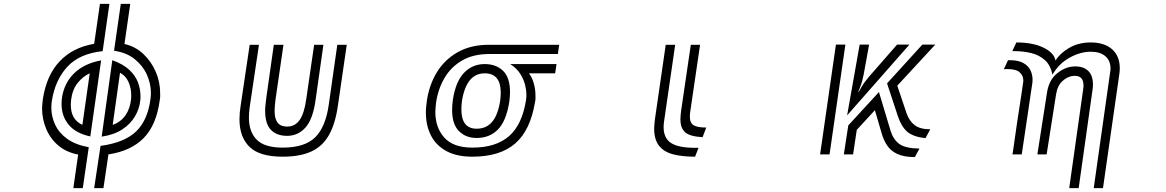

<svg xmlns="http://www.w3.org/2000/svg" viewBox="-20 -800 6040 995"><path d="M501 -44Q626 -61 686 -119.5Q746 -178 760 -288Q761 -296 761.5 -303.5Q762 -311 762 -318Q762 -367 741 -413.5Q720 -460 677.5 -494Q635 -528 571 -537L606 -780H655L625 -572Q680 -560 721.5 -521.5Q763 -483 786.5 -429.5Q810 -376 810 -317Q810 -308 810 -299.5Q810 -291 808 -282Q791 -152 724.5 -84.5Q658 -17 542 0L516 175H468ZM385 1Q323 -11 281.5 -46.5Q240 -82 219 -133Q198 -184 198 -239Q198 -251 199.5 -262.5Q201 -274 202 -286Q221 -410 289 -482Q357 -554 468 -573L498 -780H547L512 -535Q391 -522 328.5 -453.5Q266 -385 249 -279Q246 -261 246 -242Q246 -197 265.5 -154.5Q285 -112 327.5 -81Q370 -50 440 -37L409 175H360ZM562 -488Q618 -468 650 -438Q682 -408 695 -373Q708 -338 708 -303Q708 -297 708 -291.5Q708 -286 707 -280Q703 -237 679.5 -197Q656 -157 613 -129Q570 -101 507 -92ZM448 -93Q373 -109 336 -153.5Q299 -198 299 -261Q299 -269 299.5 -276.5Q300 -284 301 -292Q312 -369 364 -420Q416 -471 504 -487ZM564 -153Q605 -167 629.5 -201.5Q654 -236 659 -285Q660 -290 660 -295.5Q660 -301 660 -307Q660 -343 646 -375Q632 -407 602 -423ZM445 -420Q411 -405 383.5 -371.5Q356 -338 349 -286Q348 -278 347.5 -270.5Q347 -263 347 -256Q347 -180 407 -153Z M1656 -568 1615 -279Q1601 -181 1562.5 -138.5Q1524 -96 1468 -96Q1414 -96 1384 -127Q1354 -158 1354 -227Q1354 -242 1356 -258.5Q1358 -275 1360 -293L1399 -568H1449L1408 -286Q1406 -269 1404.5 -254Q1403 -239 1403 -226Q1403 -185 1418.5 -164.5Q1434 -144 1468 -144Q1509 -144 1533 -178.5Q1557 -213 1567 -286L1608 -568ZM1777 -568 1731 -252Q1718 -160 1685.5 -101.5Q1653 -43 1594.5 -15.5Q1536 12 1445 12Q1325 12 1273 -39Q1221 -90 1221 -182Q1221 -215 1227 -252L1274 -568H1322L1274 -245Q1272 -231 1271 -217Q1270 -203 1270 -190Q1270 -117 1310.5 -76Q1351 -35 1445 -35Q1560 -35 1614 -89Q1668 -143 1684 -259L1728 -568Z M2721 -420Q2736 -402 2745.5 -370.5Q2755 -339 2755 -304Q2755 -297 2755 -289Q2755 -281 2753 -273Q2729 -125 2650 -56.5Q2571 12 2428 12Q2346 12 2292.5 -17.5Q2239 -47 2213 -98.5Q2187 -150 2187 -217Q2187 -232 2188.5 -246.5Q2190 -261 2192 -277Q2204 -360 2244 -425.5Q2284 -491 2352 -529.5Q2420 -568 2514 -568H2878L2871 -520H2514Q2433 -520 2375.5 -487Q2318 -454 2284.5 -397.5Q2251 -341 2240 -270Q2239 -257 2237.5 -244.5Q2236 -232 2236 -220Q2236 -139 2282.5 -87Q2329 -35 2428 -35Q2550 -35 2618 -94.5Q2686 -154 2706 -281Q2707 -287 2707.5 -294Q2708 -301 2708 -308Q2708 -332 2701 -360.5Q2694 -389 2676 -417.5Q2658 -446 2624 -468H2864L2857 -420ZM2450 -85Q2394 -85 2358.5 -120.5Q2323 -156 2323 -230Q2323 -243 2324 -256.5Q2325 -270 2327 -284Q2342 -379 2385.5 -423.5Q2429 -468 2492 -468Q2551 -468 2587 -433Q2623 -398 2623 -323Q2623 -311 2622 -297.5Q2621 -284 2619 -270Q2603 -172 2560 -128.5Q2517 -85 2450 -85ZM2450 -133Q2500 -133 2530 -168Q2560 -203 2572 -277Q2575 -301 2575 -320Q2575 -420 2492 -420Q2397 -420 2374 -277Q2371 -253 2371 -233Q2371 -133 2450 -133Z M3582 12Q3515 12 3467.5 -0.5Q3420 -13 3395 -45Q3370 -77 3370 -135Q3370 -146 3371.5 -157.5Q3373 -169 3374 -182L3430 -568H3479L3422 -175Q3419 -157 3419 -142Q3419 -84 3457.5 -59Q3496 -34 3581 -34H3600ZM3621 -89Q3553 -93 3529.5 -115.5Q3506 -138 3506 -181Q3506 -193 3507.5 -206.5Q3509 -220 3511 -235L3560 -568H3608L3558 -228Q3555 -210 3555 -196Q3555 -163 3574.5 -151Q3594 -139 3640 -139Z M4484 -569 4456 -415Q4449 -378 4438.5 -351Q4428 -324 4428 -324L4430 -323Q4430 -323 4444 -348Q4458 -373 4483 -402L4629 -569H4693L4370 -202L4435 -569ZM4776 -84Q4712 -91 4681.5 -117.5Q4651 -144 4633 -198L4577 -368L4760 -569H4827L4630 -356L4678 -213Q4692 -173 4720 -151.5Q4748 -130 4801 -130ZM4312 -569H4361L4279 0H4230ZM4721 14Q4665 14 4630.5 -2Q4596 -18 4577.5 -46Q4559 -74 4549 -109L4514 -229L4420 -127L4401 0H4353L4376 -150L4535 -323L4595 -123Q4609 -77 4640.5 -54Q4672 -31 4745 -30Z M5733 -425Q5734 -430 5734.5 -435.5Q5735 -441 5735 -445Q5735 -486 5708 -509Q5681 -532 5632 -532Q5580 -532 5524.5 -502Q5469 -472 5434 -413Q5424 -463 5394.5 -489Q5365 -515 5324 -525Q5283 -535 5238 -535H5226L5247 -580Q5333 -580 5388 -553Q5443 -526 5450 -486Q5471 -522 5519.5 -551Q5568 -580 5632 -580Q5704 -580 5743.5 -544.5Q5783 -509 5783 -447Q5783 -440 5782.5 -433Q5782 -426 5781 -418L5696 175H5648ZM5227 0Q5227 0 5230.5 -22.5Q5234 -45 5239 -82Q5244 -119 5250.5 -162Q5257 -205 5263.5 -247Q5270 -289 5275 -322Q5280 -355 5282 -371Q5283 -374 5283 -377.5Q5283 -381 5283 -384Q5283 -408 5264.5 -425Q5246 -442 5202 -442Q5198 -442 5192.5 -442Q5187 -442 5182 -441L5204 -488H5213Q5258 -488 5284 -473Q5310 -458 5320.5 -435Q5331 -412 5331 -387Q5331 -381 5330.5 -375Q5330 -369 5329 -363Q5327 -351 5322.5 -320.5Q5318 -290 5312 -248.5Q5306 -207 5299 -161.5Q5292 -116 5286 -74Q5280 -32 5275 0ZM5594 -342Q5595 -347 5595 -350.5Q5595 -354 5595 -358Q5595 -407 5550 -407H5543Q5512 -404 5486 -380Q5460 -356 5453 -312L5404 0H5356L5406 -321Q5416 -384 5455.5 -417.5Q5495 -451 5538 -455Q5542 -455 5545.5 -455.5Q5549 -456 5552 -456Q5595 -456 5619.5 -432.5Q5644 -409 5644 -362Q5644 -356 5643.5 -349.5Q5643 -343 5642 -336L5570 175H5521Z"/></svg>

Font: Train One
Style: Regular
Weight: 400
Designer: Fontworks Inc.
Foundry: Fontworks Inc.
Version: Version 1.100